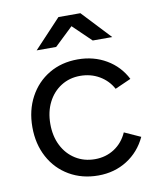

<svg xmlns="http://www.w3.org/2000/svg" viewBox="-82 -777 705 853"><g transform="rotate(-10 270.5 -350.0)"><path d="M41 -250Q41 -326 73 -385.5Q105 -445 161.5 -478.5Q218 -512 291 -512Q363 -512 420 -478.5Q477 -445 507 -386L435 -354Q414 -393 375.5 -415.5Q337 -438 289 -438Q241 -438 203 -414Q165 -390 143.5 -347.5Q122 -305 122 -250Q122 -195 143.5 -152.5Q165 -110 203.5 -86Q242 -62 291 -62Q340 -62 378.5 -87Q417 -112 437 -157L510 -124Q480 -60 423 -24Q366 12 293 12Q220 12 162.5 -21.5Q105 -55 73 -114.5Q41 -174 41 -250ZM290 -662 207 -583H119L240 -712H339L460 -583H372Z"/></g></svg>

Font: Oak Sans
Style: Regular
Weight: 400
Designer: Erik Kennedy, Walven
Foundry: Erik Kennedy, Walven
Version: Version 1.000